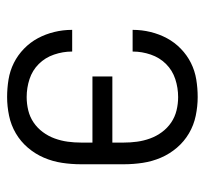

<svg xmlns="http://www.w3.org/2000/svg" viewBox="-38 -530 576 540"><g transform="rotate(90 250.0 -260.0)"><path d="M253 8Q228 8 203.5 4Q179 0 157 -11Q135 -22 117 -39.5Q99 -57 87.5 -78.5Q76 -100 70 -124.5Q64 -149 64 -174V-175H125V-174Q125 -149 133.5 -124Q142 -99 160 -81Q178 -63 202.5 -55Q227 -47 253 -47Q272 -47 290.5 -51.5Q309 -56 324.5 -66.5Q340 -77 351.5 -92.5Q363 -108 369.5 -126Q376 -144 378.5 -162.5Q381 -181 381 -200V-232H195V-288H381V-320Q381 -339 378.5 -357.5Q376 -376 369.5 -394Q363 -412 351.5 -427.5Q340 -443 324.5 -453.5Q309 -464 290.5 -468.5Q272 -473 253 -473Q227 -473 202.5 -465Q178 -457 160 -439Q142 -421 133.5 -396Q125 -371 125 -346V-345H64V-346Q64 -371 70 -395.5Q76 -420 87.5 -441.5Q99 -463 117 -480.5Q135 -498 157 -509Q179 -520 203.5 -524Q228 -528 253 -528Q279 -528 305.5 -522.5Q332 -517 355 -503.5Q378 -490 395.5 -469.5Q413 -449 423.5 -424.5Q434 -400 438 -373.5Q442 -347 442 -320V-200Q442 -173 438 -146.5Q434 -120 423.5 -95.5Q413 -71 395.5 -50.5Q378 -30 355 -16.5Q332 -3 305.5 2.5Q279 8 253 8Z"/></g></svg>

Font: Iosevka Custom Light
Style: Regular
Weight: 300
Monospace: yes
Designer: Belleve Invis
Foundry: Belleve Invis
Version: Version 27.3.5